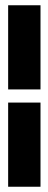

<svg xmlns="http://www.w3.org/2000/svg" viewBox="-20 -640 184 730"><path d="M11 70H134V-250H11ZM11 -300H134V-620H11Z"/></svg>

Font: Charger Pro
Style: UltraNar
Weight: 900
Designer: Jasper
Foundry: Cannot Into Space Fonts
Version: Version 1.09